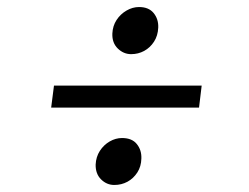

<svg xmlns="http://www.w3.org/2000/svg" viewBox="-20 -579 709 546"><path d="M133.5 -335.5H553.5L546 -273H125.5ZM252 -111Q253 -133 264 -150Q275 -167 292 -176.8Q309 -186.5 327 -186.5Q355.5 -186.5 369.2 -169.2Q383 -152 382 -128Q381.5 -105.5 370.5 -88.5Q359.5 -71.5 342.5 -62.2Q325.5 -53 305 -53Q283.5 -53 267.5 -68.8Q251.5 -84.5 252 -111ZM353 -425Q331.5 -425 315 -441Q298.5 -457 299.5 -483.5Q300.5 -505.5 311.5 -522.2Q322.5 -539 339.8 -549Q357 -559 375.5 -559Q403 -559 417 -541.8Q431 -524.5 430 -500.5Q429 -477.5 418 -460.5Q407 -443.5 390 -434.2Q373 -425 353 -425Z"/></svg>

Font: Merriweather 72pt Medium
Style: Italic
Weight: 500
Italic angle: -7.8°
Version: Version 2.101